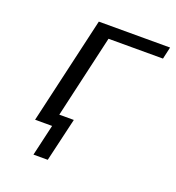

<svg xmlns="http://www.w3.org/2000/svg" viewBox="-115 -565 730 795"><g transform="rotate(20 250.0 -167.0)"><path d="M77 0 186 -472H500L488 -419H248L164 -54H228L183 138H120L152 0Z"/></g></svg>

Font: Coval
Style: ExtraLight Italic
Weight: 200
Foundry: Context Ltd
Version: Version 001.000